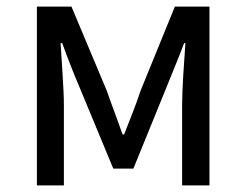

<svg xmlns="http://www.w3.org/2000/svg" viewBox="-20 -563 747 583"><path d="M92 0H174V-245C174 -293 167 -376 164 -432H169C184 -390 202 -344 219 -304L324 -51H385L488 -304C504 -344 523 -389 539 -432H543C539 -376 533 -293 533 -245V0H616V-543H511L407 -288C392 -242 374 -199 357 -155H352C337 -199 320 -242 304 -288L197 -543H92Z"/></svg>

Font: Noto Sans Japanese Regular
Style: Regular
Weight: 400
Designer: Ryoko NISHIZUKA (kana & ideographs); Paul D. Hunt (Latin, Greek & Cyrillic); Wenlong ZHANG (bopomofo); Sandoll Communica
Foundry: Adobe Systems Incorporated
Version: Version 1.000;PS 1;hotconv 1.0.78;makeotf.lib2.5.61930